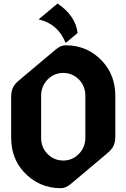

<svg xmlns="http://www.w3.org/2000/svg" viewBox="-20 -987 670 1017"><path d="M287.6 -966.8Q380.4 -901.9 391.1 -812.5L331.1 -762.2H326.2Q287.1 -860.8 184.6 -884.3L282.7 -966.8ZM432.1 -258.3V-479Q432.1 -532.2 397.5 -566.4Q362.8 -600.6 314.5 -600.6Q266.1 -600.6 231.9 -565.4Q197.8 -530.3 197.8 -479V-258.3Q197.8 -205.1 232.4 -170.9Q267.1 -136.7 315.4 -136.7Q363.8 -136.7 397.9 -171.9Q432.1 -207 432.1 -258.3ZM302.7 9.8Q184.6 9.8 105 -77.6Q39.1 -149.9 39.1 -258.3V-473.6Q39.1 -503.9 49.8 -525.4Q58.6 -543 85.4 -565.4L274.9 -724.6Q301.8 -747.1 327.1 -747.1Q446.3 -747.1 524.9 -659.7Q590.8 -586.4 590.8 -479V-263.7Q590.8 -233.4 580.1 -211.9Q571.3 -194.3 544.4 -171.9L355 -12.7Q328.1 9.8 302.7 9.8Z"/></svg>

Font: Gothica
Style: Bold
Weight: 700
Designer: Wojciech Kalinowski "wmk69" (wmk69@o2.pl)
Foundry: Wojciech Kalinowski "wmk69" (wmk69@o2.pl)
Version: Version 2.1.0; 2021-05-14